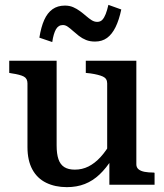

<svg xmlns="http://www.w3.org/2000/svg" viewBox="-20 -760 674 790"><path d="M213 -510V-162Q213 -127 220.5 -105Q228 -83 244.5 -72.5Q261 -62 288 -62Q318 -62 344 -75Q370 -88 393.5 -113.5Q417 -139 439 -178L441 -106Q417 -68 389.5 -42Q362 -16 329 -3Q296 10 255 10Q207 10 170 -8Q133 -26 113 -63Q93 -100 93 -155V-417Q93 -437 78 -445Q63 -453 29 -458L18 -460V-510ZM541 -510V-84Q541 -71 550 -63.5Q559 -56 575 -53Q591 -50 612 -50L616 -49V0H430V-107L421 -115V-417Q421 -437 403.5 -445Q386 -453 352 -458L333 -460V-510ZM371 -589Q350 -589 334 -595.5Q318 -602 304.5 -612.5Q291 -623 280 -633Q269 -643 259 -650Q249 -657 239 -657Q220 -657 210 -639Q200 -621 195 -587L142 -605Q149 -649 162 -678Q175 -707 196 -722Q217 -737 247 -737Q266 -737 281 -730.5Q296 -724 309.5 -714Q323 -704 334.5 -694Q346 -684 357 -677Q368 -670 380 -670Q393 -670 401 -678.5Q409 -687 415 -702.5Q421 -718 426 -740L479 -721Q470 -678 455.5 -648.5Q441 -619 420.5 -604Q400 -589 371 -589Z"/></svg>

Font: Roboto Serif 36pt Medium
Style: Regular
Weight: 500
Designer: Greg Gazdowicz
Foundry: Commercial Type
Version: Version 1.008